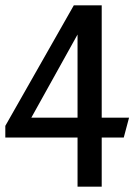

<svg xmlns="http://www.w3.org/2000/svg" viewBox="-25 -518 511 723"><path d="M253 -498H358V-75H461L441 0H358V185H267V0H-5V-44ZM267 -388 93 -75H267Z"/></svg>

Font: Rosario Light Medium
Style: Regular
Weight: 500
Version: Version 1.101; ttfautohint (v1.8.1.43-b0c9)